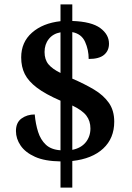

<svg xmlns="http://www.w3.org/2000/svg" viewBox="-20 -780 603 879"><path d="M257 -41Q185 -42 140.5 -62Q96 -82 74.5 -113.5Q53 -145 53 -180Q53 -219 78.5 -237.5Q104 -256 139 -256Q143 -212 154.5 -176Q166 -140 190 -117.5Q214 -95 257 -92V-319Q188 -349 149 -378.5Q110 -408 93.5 -441Q77 -474 77 -517Q77 -587 126.5 -630.5Q176 -674 257 -683V-760H311V-684Q399 -681 439 -651.5Q479 -622 479 -580Q479 -548 456.5 -529Q434 -510 386 -510Q386 -552 369.5 -588.5Q353 -625 311 -633V-420Q367 -396 410.5 -370Q454 -344 478.5 -309Q503 -274 503 -223Q503 -147 452.5 -100Q402 -53 311 -43V79H257ZM257 -632Q223 -626 203.5 -601.5Q184 -577 184 -542Q184 -507 202 -485.5Q220 -464 257 -446ZM311 -94Q351 -102 372.5 -128.5Q394 -155 394 -192Q394 -226 375.5 -250.5Q357 -275 311 -297Z"/></svg>

Font: Noto Serif Myanmar SemiBold
Style: Regular
Weight: 600
Designer: Ben Mitchell and the Monotype Design Team
Foundry: Monotype Imaging Inc.
Version: Version 2.106; ttfautohint (v1.8.4.7-5d5b)